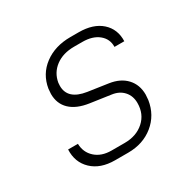

<svg xmlns="http://www.w3.org/2000/svg" viewBox="-130 -699 859 848"><g transform="rotate(-30 300.0 -275.0)"><path d="M226 10Q152 10 109.5 -30.5Q67 -71 70 -135H120Q121 -91 152 -63Q183 -35 234 -35H301Q361 -35 399.5 -69.5Q438 -104 438 -160Q438 -196 416.5 -220Q395 -244 358 -249L254 -264Q192 -273 159.5 -304Q127 -335 127 -385Q127 -393 129 -411Q140 -479 194 -519.5Q248 -560 327 -560H369Q443 -560 484.5 -523Q526 -486 524 -425H474Q475 -465 444.5 -490Q414 -515 362 -515H320Q263 -515 225.5 -487Q188 -459 180 -412Q179 -406 179 -396Q179 -327 270 -313L372 -298Q427 -290 457.5 -257Q488 -224 488 -174Q488 -165 486 -147Q475 -76 422 -33Q369 10 293 10Z"/></g></svg>

Font: JetBrains Mono Extra Light
Style: Italic
Weight: 200
Italic angle: -9°
Monospace: yes
Designer: Philipp Nurullin, Konstantin Bulenkov
Foundry: JetBrains
Version: 2.002